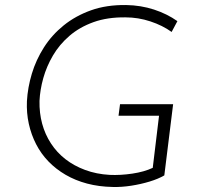

<svg xmlns="http://www.w3.org/2000/svg" viewBox="-20 -732 786 763"><path d="M633 -35Q609 -21 574.5 -10.5Q540 0 501.5 6Q463 12 428 11Q373 10 326 -2.5Q279 -15 240.5 -37.5Q202 -60 172.5 -90.5Q143 -121 123.5 -159Q104 -197 94.5 -240Q85 -283 87 -330Q90 -384 106.5 -439Q123 -494 154.5 -543.5Q186 -593 233 -631Q280 -669 341.5 -691Q403 -713 481 -712Q540 -711 592 -694Q644 -677 685 -648L662 -605Q626 -631 577.5 -647Q529 -663 479 -663Q407 -664 351.5 -644Q296 -624 256 -589.5Q216 -555 190.5 -511.5Q165 -468 152 -421.5Q139 -375 137 -331Q136 -283 147.5 -240.5Q159 -198 182.5 -162Q206 -126 240 -99.5Q274 -73 318.5 -56.5Q363 -40 416 -37Q458 -35 505.5 -42Q553 -49 587 -65L612 -272H451L457 -318H668Z"/></svg>

Font: Josefin Sans Thin Light
Style: Italic
Weight: 300
Italic angle: -7°
Version: Version 2.000